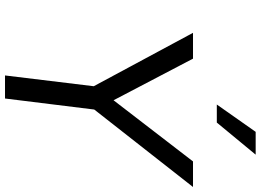

<svg xmlns="http://www.w3.org/2000/svg" viewBox="-157 -883 1040 766"><g transform="rotate(90 363.0 -500.0)"><path d="M597 -1000 469 -845H397L506 -1000ZM726 -750 417 -356 373 0H281L324 -354L111 -750H214L380 -433L624 -750Z"/></g></svg>

Font: Orkney
Style: Italic
Weight: 400
Italic angle: -7°
Designer: Samuel Oakes and Alfredo Marco Pradil
Foundry: Alfredo Marco Pradil
Version: 1.0; ttfautohint (v1.5)